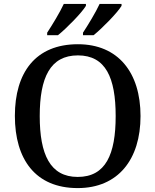

<svg xmlns="http://www.w3.org/2000/svg" viewBox="-20 -951 794 981"><path d="M404 -784V-771H458C503 -807 580 -886 601 -921V-931H489C468 -886 432 -827 404 -784ZM221 -784V-771H276C321 -807 398 -886 419 -921V-931H306C285 -886 249 -827 221 -784ZM377 10C584 10 698 -137 698 -358C698 -580 584 -725 378 -725C161 -725 56 -580 56 -359C56 -137 161 10 377 10ZM377 -47C236 -47 183 -162 183 -358C183 -554 236 -668 378 -668C520 -668 571 -554 571 -358C571 -162 520 -47 377 -47Z"/></svg>

Font: Noto Serif Georgian Medium
Style: Regular
Weight: 500
Designer: Monotype Design Team, Akaki Razmadze
Foundry: Google LLC
Version: Version 2.003